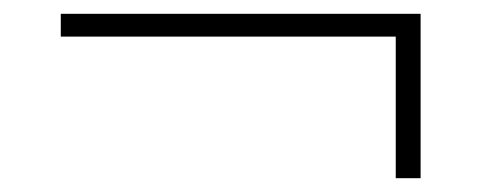

<svg xmlns="http://www.w3.org/2000/svg" viewBox="-20 -432 697 278"><path d="M553 -379H68V-412H589V-174H553Z"/></svg>

Font: Bai Jamjuree ExtraLight
Style: Regular
Weight: 275
Designer: Katatrad Aksorn Co.,Ltd.
Foundry: Cadson Demak Co.,Ltd.
Version: Version 1.000; ttfautohint (v1.6)